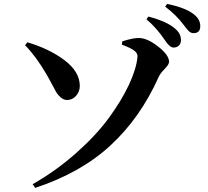

<svg xmlns="http://www.w3.org/2000/svg" viewBox="-20 -876 1040 962"><path d="M849.6 -637.7Q830.1 -637.7 804.7 -676.8Q764.6 -736.3 713.9 -779.3L723.6 -793Q819.3 -767.6 858.4 -731.4Q886.7 -708 886.7 -674.8Q886.7 -658.2 876.5 -647.9Q866.2 -637.7 849.6 -637.7ZM950.2 -710Q936.5 -710 926.8 -719.2Q917 -728.5 900.4 -751Q863.3 -800.8 807.6 -842.8L817.4 -856.4Q907.2 -837.9 948.2 -806.6Q983.4 -781.2 983.4 -745.1Q983.4 -710 950.2 -710ZM775.4 -491.2Q683.6 -286.1 534.2 -147.9Q384.8 -9.8 156.2 65.4L143.6 46.9Q261.7 -20.5 361.8 -109.4Q461.9 -198.2 525.4 -285.2Q588.9 -372.1 626 -451.2Q663.1 -530.3 668.9 -590.8Q670.9 -607.4 654.3 -621.1Q637.7 -634.8 590.8 -652.3L592.8 -668.9Q651.4 -687.5 679.7 -685.5Q720.7 -683.6 773.9 -641.6Q827.1 -599.6 827.1 -566.4Q827.1 -552.7 805.2 -530.8Q783.2 -508.8 775.4 -491.2ZM210.9 -506.8Q160.2 -593.8 105.5 -649.4L117.2 -664.1Q226.6 -631.8 302.7 -574.7Q378.9 -517.6 379.9 -446.3Q379.9 -417 361.3 -396Q342.8 -375 316.4 -375Q299.8 -375 285.2 -387.2Q270.5 -399.4 262.2 -413.6Q253.9 -427.7 237.8 -458.5Q221.7 -489.3 210.9 -506.8Z"/></svg>

Font: GenYoMin TW TTF Bold
Style: Regular
Weight: 700
Version: Version 1.300